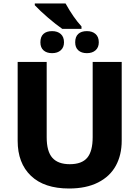

<svg xmlns="http://www.w3.org/2000/svg" viewBox="-20 -1068 796 1098"><path d="M676 -263Q676 -182 642.5 -120.5Q609 -59 541 -24.5Q473 10 375 10Q233 10 157 -62.5Q81 -135 81 -263V-714H247V-283Q247 -202 279.5 -165.5Q312 -129 379 -129Q448 -129 479 -166Q510 -203 510 -284V-714H676ZM446 -917V-903H336Q301 -927 255 -966.5Q209 -1006 179 -1038V-1048H355Q400 -967 446 -917ZM346 -826Q346 -797 327.5 -780.5Q309 -764 278 -764Q247 -764 229 -780Q211 -796 211 -826Q211 -858 228.5 -874Q246 -890 278 -890Q309 -890 327.5 -873.5Q346 -857 346 -826ZM545 -826Q545 -797 526.5 -780.5Q508 -764 477 -764Q446 -764 428 -780Q410 -796 410 -826Q410 -858 427.5 -874Q445 -890 477 -890Q508 -890 526.5 -873.5Q545 -857 545 -826Z"/></svg>

Font: Noto Sans UI ExtraBold
Style: Regular
Weight: 800
Designer: Monotype Design Team
Foundry: Monotype Imaging Inc.
Version: Version 1.001